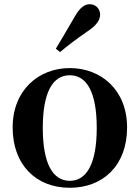

<svg xmlns="http://www.w3.org/2000/svg" viewBox="-20 -875 663 911"><path d="M311 16C469 16 583 -90 583 -270C583 -449 459 -552 311 -552C164 -552 40 -448 40 -270C40 -92 152 16 311 16ZM311 -17C230 -17 183 -100 183 -268C183 -437 230 -518 311 -518C392 -518 439 -437 439 -268C439 -100 392 -17 311 -17ZM245 -644 265 -628C300 -657 335 -685 395 -726C437 -754 455 -779 455 -806C455 -836 431 -855 407 -855C379 -855 358 -837 334 -795C295 -727 270 -686 245 -644Z"/></svg>

Font: Noto Serif CJK TC
Style: Bold
Weight: 700
Designer: Ryoko NISHIZUKA 西塚涼子 (kana & ideographs); Frank Grießhammer (Latin, Greek & Cyrillic); Wenlong ZHANG 张文龙 (bopomofo); San
Foundry: Adobe
Version: Version 2.001;hotconv 1.1.0;makeotfexe 2.6.0